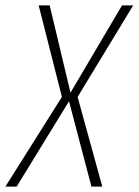

<svg xmlns="http://www.w3.org/2000/svg" viewBox="-50 -695 516 715"><path d="M-30 0 180.5 -334 94 -675H135L212.5 -350L404.5 -675H446L239 -334L331 0H290.5L207 -318L12 0Z"/></svg>

Font: Anybody ExtraLight
Style: Italic
Weight: 200
Italic angle: -10°
Designer: Tyler Finck
Foundry: Etcetera Type Company
Version: Version 1.010; ttfautohint (v1.8.3) -l 8 -r 50 -G 200 -x 14 